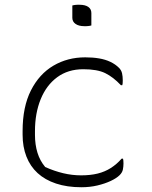

<svg xmlns="http://www.w3.org/2000/svg" viewBox="-20 -777 640 807"><path d="M338 -536Q370 -536 396.5 -531.5Q423 -527 444 -517Q465 -507 480 -492Q490 -482 493 -469Q496 -456 496 -439Q496 -431 495.5 -426.5Q495 -422 494 -419H488Q456 -453 422.5 -469.5Q389 -486 330 -486Q266 -486 220.5 -452.5Q175 -419 151 -360Q127 -301 127 -226V-210Q127 -169 137.5 -135Q148 -101 170 -75Q208 -58 245.5 -49Q283 -40 321 -40Q360 -40 390.5 -47.5Q421 -55 446 -71Q471 -87 491 -110H497Q498 -107 498.5 -102.5Q499 -98 499 -90Q499 -77 496.5 -64.5Q494 -52 483 -41Q470 -28 445.5 -16.5Q421 -5 389.5 2.5Q358 10 322 10Q262 10 215.5 -5.5Q169 -21 138 -49.5Q107 -78 91 -119Q75 -160 75 -211V-226Q75 -328 110 -397Q145 -466 204.5 -501Q264 -536 338 -536ZM284 -754Q287 -755 290.5 -755.5Q294 -756 297.5 -756.5Q301 -757 305.5 -757Q310 -757 314 -757Q338 -757 351 -748Q364 -739 364 -722V-670Q361 -669 357.5 -668.5Q354 -668 350.5 -667.5Q347 -667 343 -667Q339 -667 334 -667Q311 -667 297.5 -676.5Q284 -686 284 -702Z"/></svg>

Font: Recursive Monospace Casual Light
Style: Regular
Weight: 300
Version: Version 1.047